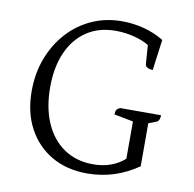

<svg xmlns="http://www.w3.org/2000/svg" viewBox="-76 -732 829 821"><g transform="rotate(10 338.5 -321.5)"><path d="M354 12Q266 12 200 -26Q134 -64 97 -133Q60 -202 60 -294Q60 -372 85 -437.5Q110 -503 154.5 -552Q199 -601 259 -628Q319 -655 390 -655Q439 -655 486 -642.5Q533 -630 572 -606L554 -472Q522 -475 521 -492L515 -574Q489 -590 450 -600Q411 -610 370 -610Q297 -610 244.5 -575Q192 -540 163.5 -476Q135 -412 135 -324Q135 -235 164 -169Q193 -103 246.5 -67Q300 -31 373 -31Q454 -31 509 -79V-241L426 -257Q426 -270 430 -276.5Q434 -283 445 -288H623Q623 -263 607 -257L575 -245V-58Q474 12 354 12Z"/></g></svg>

Font: Petrona Light
Style: Regular
Weight: 300
Designer: Ringo R. Seeber
Foundry: Ringo R. Seeber
Version: Version 2.001; ttfautohint (v1.8.3)